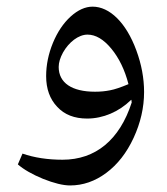

<svg xmlns="http://www.w3.org/2000/svg" viewBox="-20 -360 508 583"><path d="M192.9 203.1C231.9 203.1 268.6 190.4 302.7 165C336.9 139.6 364.7 104 385.7 58.6C406.7 13.2 417.5 -33.2 417.5 -80.6C417.5 -122.1 409.7 -164.6 394 -207C362.8 -292 312.5 -339.8 261.2 -339.8C238.8 -339.8 216.3 -329.6 194.3 -309.6C172.4 -289.6 154.3 -262.7 140.6 -229.5C127 -196.3 120.1 -162.6 120.1 -128.9C120.1 -90.3 131.3 -59.1 153.8 -35.6C175.8 -11.7 206.1 0 244.6 0C293.5 0 341.3 -21 377 -55.7L378.9 -57.1L379.9 -48.8C343.3 64.9 270 125 169.9 125C124.5 125 84 118.7 48.3 106.4L34.2 139.2C52.2 154.8 77.6 169.4 110.8 183.1C144 196.3 171.4 203.1 192.9 203.1ZM245.6 -254.9C270.5 -254.9 294.4 -240.7 317.9 -212.4C341.3 -184.1 358.9 -147.9 370.1 -104.5C346.7 -94.7 328.1 -88.4 314.5 -85.9C300.3 -83 285.2 -81.5 268.6 -81.5C198.2 -81.5 158.2 -108.4 158.2 -156.7C158.2 -169.9 162.6 -184.6 171.4 -200.7C189 -231.9 218.3 -254.9 245.6 -254.9Z"/></svg>

Font: Noto Naskh Arabic
Style: Regular
Weight: 400
Designer: Monotype Design Team
Foundry: Monotype Imaging Inc.
Version: Version 1.07